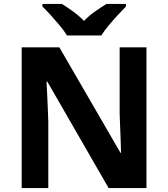

<svg xmlns="http://www.w3.org/2000/svg" viewBox="-20 -954 853 974"><path d="M723 0H531L220 -540H216Q218 -506 219.5 -472Q221 -438 222.5 -404Q224 -370 225 -336V0H90V-714H281L591 -179H594Q593 -212 592 -245Q591 -278 589.5 -310.5Q588 -343 587 -376V-714H723ZM320 -774Q306 -797 283.5 -824Q261 -851 237.5 -877Q214 -903 195 -921V-934H294Q320 -918 350 -896.5Q380 -875 406 -848Q432 -875 463 -896.5Q494 -918 520 -934H619V-921Q601 -903 577 -877Q553 -851 530.5 -824Q508 -797 494 -774Z"/></svg>

Font: Noto Sans Thai
Style: Bold
Weight: 700
Designer: Monotype Design Team
Foundry: Monotype Imaging Inc.
Version: Version 2.001